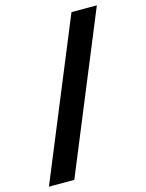

<svg xmlns="http://www.w3.org/2000/svg" viewBox="-123 -742 737 972"><g transform="rotate(-15 246.0 -256.0)"><path d="M10 156H143L482 -668H349Z"/></g></svg>

Font: FilmFarsi_V5 Display
Style: Regular
Weight: 400
Designer: Borna Izadpanah
Foundry: Borna Izadpanah
Version: Version 1.000;PS 001.000;hotconv 1.0.88;makeotf.lib2.5.64775